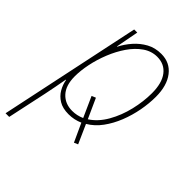

<svg xmlns="http://www.w3.org/2000/svg" viewBox="-249 -638 969 969"><g transform="rotate(45 235.5 -153.0)"><path d="M-26 231 134 -527H156L133 -405H135Q152 -439 178.5 -469Q205 -499 239.5 -518Q274 -537 318 -537Q380 -537 416 -490.5Q452 -444 452 -364Q452 -317 442.5 -266Q433 -215 414 -167Q395 -119 366.5 -80Q338 -41 299 -18L344 83L323 92L278 -6Q242 10 202 10Q160 10 133 -6.5Q106 -23 91 -49Q76 -75 71 -104H69Q64 -74 57.5 -41.5Q51 -9 45 21L0 231ZM203 -15Q237 -15 268 -29L219 -138L241 -147L289 -41Q334 -70 364.5 -123.5Q395 -177 410 -240.5Q425 -304 425 -363Q425 -435 395.5 -473.5Q366 -512 314 -512Q273 -512 238 -487.5Q203 -463 175.5 -423Q148 -383 128.5 -334.5Q109 -286 99 -237.5Q89 -189 89 -148Q89 -83 120.5 -49Q152 -15 203 -15Z"/></g></svg>

Font: Noto Sans SemiCondensed Thin
Style: Italic
Weight: 100
Width: 4
Italic angle: -12°
Designer: Monotype Design Team
Foundry: Monotype Imaging Inc.
Version: Version 2.013; ttfautohint (v1.8.4.7-5d5b)